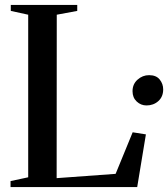

<svg xmlns="http://www.w3.org/2000/svg" viewBox="-20 -763 687 783"><path d="M23 0V-24.5L95 -40V-703L24 -718.5V-743H295V-718.5L211.5 -703L211 -36.5L451.5 -54L521 -223.5L575 -215L539.5 0ZM577.5 -333Q554.5 -333 537.5 -349Q520.5 -365 520.5 -391Q520.5 -420 541 -438.2Q561.5 -456.5 588 -456.5Q617 -456.5 631.2 -438.8Q645.5 -421 645.5 -398.5Q645.5 -368.5 625.8 -350.8Q606 -333 577.5 -333Z"/></svg>

Font: Merriweather 120pt Medium
Style: Regular
Weight: 500
Version: Version 2.100